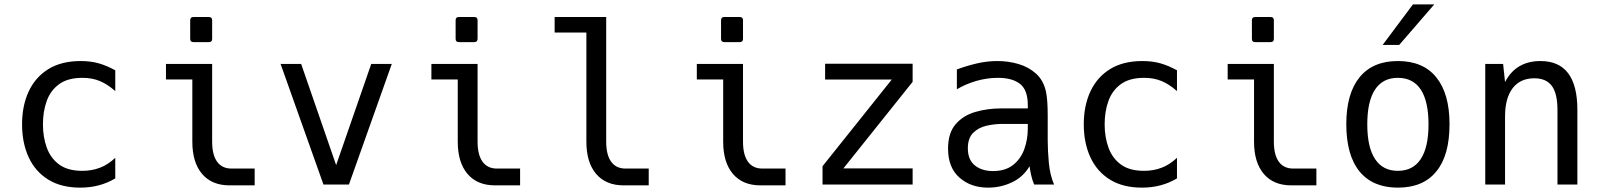

<svg xmlns="http://www.w3.org/2000/svg" viewBox="-20 -837 7265 871"><path d="M344.2 14.2Q257.8 14.2 199 -22.2Q140.1 -58.6 110.1 -123.5Q80.1 -188.5 80.1 -272.9Q80.1 -357.9 110.4 -422.6Q140.6 -487.3 199.7 -523.7Q258.8 -560.1 346.2 -560.1Q391.6 -560.1 428.2 -549.6Q464.8 -539.1 502.9 -518.1V-423.8Q468.3 -454.6 433.3 -469.2Q398.4 -483.9 354 -483.9Q288.1 -483.9 248.8 -455.6Q209.5 -427.2 192.1 -379.4Q174.8 -331.5 174.8 -272.9Q174.8 -214.8 192.4 -166.7Q210 -118.7 249 -90.3Q288.1 -62 353.5 -62Q396.5 -62 433.6 -76.2Q470.7 -90.3 502.9 -121.1V-27.8Q433.1 14.2 344.2 14.2Z M857.4 -646Q842.8 -646 842.8 -660.6V-745.1Q842.8 -759.8 857.4 -759.8H927.7Q942.4 -759.8 942.4 -745.1V-660.6Q942.4 -646 927.7 -646ZM1021.5 3.9Q940.9 3.9 896.7 -48.1Q852.5 -100.1 852.5 -194.3V-476.6H732.9V-546.9H942.4V-194.3Q942.4 -134.8 964.8 -103.5Q987.3 -72.3 1030.3 -72.3H1135.3V3.9Z M1252.9 -546.9H1346.2L1504.9 -87.9L1664.1 -546.9H1757.3L1563 0H1447.3Z M2061.5 -646Q2046.9 -646 2046.9 -660.6V-745.1Q2046.9 -759.8 2061.5 -759.8H2131.8Q2146.5 -759.8 2146.5 -745.1V-660.6Q2146.5 -646 2131.8 -646ZM2225.6 3.9Q2145 3.9 2100.8 -48.1Q2056.6 -100.1 2056.6 -194.3V-476.6H1937V-546.9H2146.5V-194.3Q2146.5 -134.8 2168.9 -103.5Q2191.4 -72.3 2234.4 -72.3H2339.4V3.9Z M2809.1 3.9Q2728.5 3.9 2684.3 -48.1Q2640.1 -100.1 2640.1 -194.3V-689.5H2496.1V-759.8H2730V-194.3Q2730 -134.8 2752.4 -103.5Q2774.9 -72.3 2817.9 -72.3H2922.9V3.9Z M3265.6 -646Q3251 -646 3251 -660.6V-745.1Q3251 -759.8 3265.6 -759.8H3335.9Q3350.6 -759.8 3350.6 -745.1V-660.6Q3350.6 -646 3335.9 -646ZM3429.7 3.9Q3349.1 3.9 3304.9 -48.1Q3260.7 -100.1 3260.7 -194.3V-476.6H3141.1V-546.9H3350.6V-194.3Q3350.6 -134.8 3373 -103.5Q3395.5 -72.3 3438.5 -72.3H3543.5V3.9Z M3711.4 -83 4025.4 -476.1H3723.1V-547.9H4120.1V-465.8L3806.2 -73.2H4120.1V0H3711.4Z M4462.9 14.2Q4383.8 14.2 4332.3 -31.5Q4280.8 -77.1 4280.8 -162.6Q4280.8 -233.4 4314.9 -273.2Q4349.1 -313 4404.3 -329.1Q4459.5 -345.2 4522 -345.2H4642.6V-359.4Q4642.6 -429.2 4607.2 -456.5Q4571.8 -483.9 4507.8 -483.9Q4458 -483.9 4410.2 -470.2Q4362.3 -456.5 4320.8 -432.1V-522Q4365.7 -538.6 4411.6 -549.3Q4457.5 -560.1 4505.4 -560.1Q4554.2 -560.1 4600.3 -546.6Q4646.5 -533.2 4680.2 -502.7Q4713.9 -472.2 4725.1 -420.9Q4732.9 -384.8 4732.9 -312V-200.2Q4732.9 -154.3 4738 -98.6Q4743.2 -43 4761.7 0H4671.4Q4663.1 -19 4658.2 -40.8Q4653.3 -62.5 4650.4 -83Q4621.6 -33.7 4570.6 -9.8Q4519.5 14.2 4462.9 14.2ZM4484.9 -61Q4540.5 -61 4575.4 -88.4Q4610.4 -115.7 4626.5 -159.9Q4642.6 -204.1 4642.6 -254.9V-274.9H4528.8Q4490.7 -274.9 4454.3 -266.4Q4418 -257.8 4394.3 -233.9Q4370.6 -210 4370.6 -164.1Q4370.6 -112.3 4402.3 -86.7Q4434.1 -61 4484.9 -61Z M5160.6 14.2Q5074.2 14.2 5015.4 -22.2Q4956.5 -58.6 4926.5 -123.5Q4896.5 -188.5 4896.5 -272.9Q4896.5 -357.9 4926.8 -422.6Q4957 -487.3 5016.1 -523.7Q5075.2 -560.1 5162.6 -560.1Q5208 -560.1 5244.6 -549.6Q5281.2 -539.1 5319.3 -518.1V-423.8Q5284.7 -454.6 5249.8 -469.2Q5214.8 -483.9 5170.4 -483.9Q5104.5 -483.9 5065.2 -455.6Q5025.9 -427.2 5008.5 -379.4Q4991.2 -331.5 4991.2 -272.9Q4991.2 -214.8 5008.8 -166.7Q5026.4 -118.7 5065.4 -90.3Q5104.5 -62 5169.9 -62Q5212.9 -62 5250 -76.2Q5287.1 -90.3 5319.3 -121.1V-27.8Q5249.5 14.2 5160.6 14.2Z M5673.8 -646Q5659.2 -646 5659.2 -660.6V-745.1Q5659.2 -759.8 5673.8 -759.8H5744.1Q5758.8 -759.8 5758.8 -745.1V-660.6Q5758.8 -646 5744.1 -646ZM5837.9 3.9Q5757.3 3.9 5713.1 -48.1Q5668.9 -100.1 5668.9 -194.3V-476.6H5549.3V-546.9H5758.8V-194.3Q5758.8 -134.8 5781.2 -103.5Q5803.7 -72.3 5846.7 -72.3H5951.7V3.9Z M6389.6 -816.9H6486.3L6327.6 -633.3H6252.4ZM6321.3 14.2Q6208 14.2 6147.5 -59.1Q6116.7 -97.2 6102.1 -151.1Q6087.4 -205.1 6087.4 -273.4Q6087.4 -412.1 6147.5 -486.3Q6207.5 -560.1 6321.3 -560.1Q6436 -560.1 6495.6 -486.3Q6555.7 -412.1 6555.7 -273.9Q6555.7 -131.3 6495.6 -59.1Q6436.5 14.2 6321.3 14.2ZM6321.3 -62Q6390.1 -62 6425.3 -115.7Q6460.4 -168.9 6460.4 -272.9Q6460.4 -377 6425.3 -430.7Q6390.1 -483.9 6321.3 -483.9Q6252.9 -483.9 6217.8 -430.7Q6182.6 -377 6182.6 -272.9Q6182.6 -168.9 6217.8 -115.7Q6252.9 -62 6321.3 -62Z M6717.8 -546.9H6798.8L6807.6 -464.8Q6856.9 -560.1 6968.3 -560.1Q7135.7 -560.1 7135.7 -338.9V0H7045.4V-338.9Q7045.4 -412.6 7019.8 -447.3Q6994.1 -481.9 6940.4 -481.9Q6876.5 -481.9 6842 -436.8Q6807.6 -391.6 6807.6 -309.1V0H6717.8Z"/></svg>

Font: Vazir Code Hack
Style: Code-Hack
Weight: 400
Foundry: DejaVu fonts team - Redesigned by Saber Rastikerdar
Version: Version 1.1.2